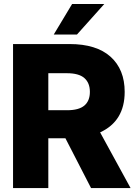

<svg xmlns="http://www.w3.org/2000/svg" viewBox="-20 -950 686 970"><path d="M45.9 0V-727.5H331.1Q467.3 -727.5 538.6 -663.3Q609.9 -599.1 609.9 -485.8Q609.9 -338.4 485.8 -281.2L639.6 0H439.9L310.5 -251.5H224.1V0ZM224.1 -393.1H318.8Q378.4 -393.1 406.2 -416.7Q434.1 -440.4 434.1 -485.8Q434.1 -531.2 406.2 -555.7Q378.4 -580.1 318.4 -580.1H224.1ZM251.5 -775.4 344.2 -929.7H506.8L368.7 -775.4Z"/></svg>

Font: Inter Display Extra Bold
Style: Regular
Weight: 800
Designer: Rasmus Andersson
Foundry: rsms
Version: Version 4.000;git-4fc901f